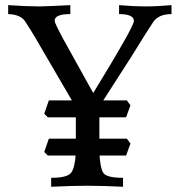

<svg xmlns="http://www.w3.org/2000/svg" viewBox="-20 -713 675 733"><path d="M449.7 0Q370.1 -3.9 312 -3.9Q261.7 -3.9 175.3 0V-34.2Q237.8 -34.2 252.2 -54.2Q266.6 -74.2 269.5 -131.8V-303.7L115.7 -567.4Q92.8 -606.4 75.4 -632.1Q58.1 -657.7 11.2 -659.2V-693.4Q82.5 -688.5 131.8 -688.5Q175.3 -689.5 248.5 -693.4V-659.2Q188.5 -659.2 188.5 -633.8Q188.5 -625.5 220.7 -565.4L335.9 -357.9Q491.2 -611.3 491.2 -632.8Q491.2 -659.2 434.6 -659.2V-693.4Q492.2 -688.5 533.2 -688.5Q581.5 -688.5 634.8 -693.4V-659.2Q585.4 -659.2 564.9 -628.9Q544.4 -598.6 479 -492.7L359.4 -306.6V-129.9Q362.3 -72.3 374.3 -53.2Q386.2 -34.2 449.7 -34.2ZM461.4 -119.1H162.6L148.9 -132.8L166.5 -183.6H464.4L478 -165ZM461.4 -265.1H162.6L148.9 -278.8L166.5 -329.6H464.4L478 -311Z"/></svg>

Font: Kelvinch
Style: Regular
Weight: 400
Designer: Paul James MIller
Foundry: High-Logic / Made with FontCreator
Version: Version 3.30 September 23, 2016